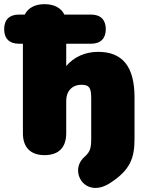

<svg xmlns="http://www.w3.org/2000/svg" viewBox="-56 -735 718 922"><path d="M471 145C571 81 590 23 590 -70V-267C590 -416 532 -486 415 -486C352 -486 299 -461 262 -418V-525H381C427 -525 452 -550 452 -595C452 -640 427 -665 381 -665H253C238 -696 205 -715 158 -715C111 -715 78 -696 63 -665H35C-11 -665 -36 -640 -36 -595C-36 -550 -11 -525 35 -525H54V-95C54 -27 91 10 158 10C226 10 262 -27 262 -95V-252C262 -298 292 -328 334 -328C376 -328 382 -310 382 -259V-70C382 -17 375 -5 347 21C274 89 353 220 471 145Z"/></svg>

Font: SN Pro Black
Style: Regular
Weight: 900
Designer: Tobias Whetton
Foundry: Supernotes
Version: Version 1.001;Glyphs 3.2 (3249)